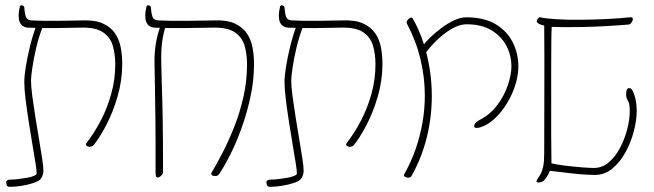

<svg xmlns="http://www.w3.org/2000/svg" viewBox="-20 -671 2529 743"><path d="M342 -109Q338 -105 332 -103.5Q326 -102 320.5 -104Q315 -106 313 -109.5Q311 -113 315 -118Q344 -155 369.5 -203.5Q395 -252 410.5 -308Q426 -364 426 -422Q426 -461 416.5 -494Q407 -527 378 -546.5Q349 -566 290 -564Q236 -563 200 -562.5Q164 -562 138 -562.5Q112 -563 88 -564Q76 -565 68 -570.5Q60 -576 56 -586Q52 -596 52 -611Q52 -626 57 -646Q58 -650 62 -650.5Q66 -651 70 -648.5Q74 -646 74 -642Q76 -615 81 -604Q86 -593 102 -592Q123 -591 147 -590.5Q171 -590 206.5 -590.5Q242 -591 298 -592Q348 -594 378.5 -580Q409 -566 425.5 -541.5Q442 -517 447.5 -486Q453 -455 453 -423Q453 -360 435 -298Q417 -236 391 -186.5Q365 -137 342 -109ZM19 52Q9 52 6.5 46.5Q4 41 4 32Q4 31 5 30Q6 29 7.5 27.5Q9 26 12.5 25Q16 24 20 24Q34 24 51 22Q68 20 84.5 17Q101 14 111.5 9.5Q122 5 122 0Q122 -11 117 -42Q112 -73 105 -114.5Q98 -156 91 -201Q84 -246 79 -286.5Q74 -327 74 -354Q74 -377 80 -414Q86 -451 96.5 -493.5Q107 -536 121 -573L148 -574Q131 -532 120.5 -487.5Q110 -443 105 -408Q100 -373 100 -361Q100 -336 105 -298.5Q110 -261 117 -217.5Q124 -174 131 -132.5Q138 -91 143 -58.5Q148 -26 148 -10Q148 -3 146.5 2.5Q145 8 143 12.5Q141 17 138 21Q131 30 110 37Q89 44 64 48Q39 52 19 52Z M590 16Q587 16 584.5 12.5Q582 9 582 -3Q582 -73 582 -120.5Q582 -168 581.5 -203.5Q581 -239 580.5 -270.5Q580 -302 579.5 -338Q579 -374 578 -424Q577 -468 583.5 -505Q590 -542 603 -575H623Q612 -544 607.5 -509Q603 -474 604 -433Q605 -384 606 -349Q607 -314 608 -283Q609 -252 609.5 -215.5Q610 -179 610.5 -128.5Q611 -78 611 -4Q611 1 607 5.5Q603 10 598.5 13Q594 16 590 16ZM547 -646Q548 -650 552 -650.5Q556 -651 560 -648.5Q564 -646 564 -642Q566 -615 571 -604Q576 -593 592 -592Q615 -591 641.5 -590.5Q668 -590 707.5 -590.5Q747 -591 808 -592Q858 -594 888.5 -580Q919 -566 935.5 -541.5Q952 -517 957.5 -486Q963 -455 963 -423Q963 -361 949.5 -297.5Q936 -234 915 -176Q894 -118 870.5 -71.5Q847 -25 827 4Q823 9 817 10Q811 11 805.5 9.5Q800 8 798 4Q796 0 800 -5Q818 -35 841 -79.5Q864 -124 886 -179Q908 -234 922 -296Q936 -358 936 -422Q936 -461 926.5 -494Q917 -527 888 -546.5Q859 -566 800 -564Q740 -563 700.5 -562.5Q661 -562 632.5 -562.5Q604 -563 578 -564Q566 -565 558 -570.5Q550 -576 546 -586Q542 -596 542 -611Q542 -626 547 -646Z M1349 -109Q1345 -105 1339 -103.5Q1333 -102 1327.5 -104Q1322 -106 1320 -109.5Q1318 -113 1322 -118Q1351 -155 1376.5 -203.5Q1402 -252 1417.5 -308Q1433 -364 1433 -422Q1433 -461 1423.5 -494Q1414 -527 1385 -546.5Q1356 -566 1297 -564Q1243 -563 1207 -562.5Q1171 -562 1145 -562.5Q1119 -563 1095 -564Q1083 -565 1075 -570.5Q1067 -576 1063 -586Q1059 -596 1059 -611Q1059 -626 1064 -646Q1065 -650 1069 -650.5Q1073 -651 1077 -648.5Q1081 -646 1081 -642Q1083 -615 1088 -604Q1093 -593 1109 -592Q1130 -591 1154 -590.5Q1178 -590 1213.5 -590.5Q1249 -591 1305 -592Q1355 -594 1385.5 -580Q1416 -566 1432.5 -541.5Q1449 -517 1454.5 -486Q1460 -455 1460 -423Q1460 -360 1442 -298Q1424 -236 1398 -186.5Q1372 -137 1349 -109ZM1026 52Q1016 52 1013.5 46.5Q1011 41 1011 32Q1011 31 1012 30Q1013 29 1014.5 27.5Q1016 26 1019.5 25Q1023 24 1027 24Q1041 24 1058 22Q1075 20 1091.5 17Q1108 14 1118.5 9.5Q1129 5 1129 0Q1129 -11 1124 -42Q1119 -73 1112 -114.5Q1105 -156 1098 -201Q1091 -246 1086 -286.5Q1081 -327 1081 -354Q1081 -377 1087 -414Q1093 -451 1103.5 -493.5Q1114 -536 1128 -573L1155 -574Q1138 -532 1127.5 -487.5Q1117 -443 1112 -408Q1107 -373 1107 -361Q1107 -336 1112 -298.5Q1117 -261 1124 -217.5Q1131 -174 1138 -132.5Q1145 -91 1150 -58.5Q1155 -26 1155 -10Q1155 -3 1153.5 2.5Q1152 8 1150 12.5Q1148 17 1145 21Q1138 30 1117 37Q1096 44 1071 48Q1046 52 1026 52Z M1851 -183Q1835 -176 1825 -176Q1815 -176 1815 -182Q1815 -188 1818 -192.5Q1821 -197 1827.5 -201.5Q1834 -206 1842 -210Q1880 -231 1906 -266.5Q1932 -302 1945.5 -342Q1959 -382 1959 -414Q1959 -457 1939.5 -494Q1920 -531 1881.5 -554Q1843 -577 1786 -577Q1757 -577 1725.5 -558Q1694 -539 1667 -512Q1640 -485 1623 -460Q1622 -458 1620 -461.5Q1618 -465 1616 -470.5Q1614 -476 1612 -478Q1609 -482 1618.5 -496Q1628 -510 1647 -528Q1666 -546 1689.5 -563.5Q1713 -581 1737.5 -592.5Q1762 -604 1784 -604Q1854 -604 1898.5 -577Q1943 -550 1964.5 -506.5Q1986 -463 1986 -415Q1986 -387 1978.5 -357.5Q1971 -328 1958 -301Q1945 -274 1928 -250.5Q1911 -227 1891.5 -209.5Q1872 -192 1851 -183ZM1572 11Q1570 14 1566 15.5Q1562 17 1557.5 16.5Q1553 16 1549.5 14.5Q1546 13 1544 10.5Q1542 8 1544 4Q1571 -44 1588.5 -94.5Q1606 -145 1615 -197Q1624 -249 1624 -301Q1624 -372 1607 -442.5Q1590 -513 1555 -579Q1553 -583 1554 -587Q1555 -591 1558 -594.5Q1561 -598 1564.5 -600.5Q1568 -603 1571.5 -603Q1575 -603 1577 -600Q1603 -554 1619 -504Q1635 -454 1643 -403Q1651 -352 1651 -300Q1651 -218 1631.5 -139Q1612 -60 1572 11Z M2057 -588Q2057 -590 2058 -593Q2059 -596 2061 -598.5Q2063 -601 2065.5 -603Q2068 -605 2071 -604Q2092 -599 2135 -596.5Q2178 -594 2229.5 -594.5Q2281 -595 2330.5 -597.5Q2380 -600 2415 -604Q2421 -605 2425 -603.5Q2429 -602 2429 -597Q2429 -594 2428 -591Q2427 -588 2424.5 -584.5Q2422 -581 2419 -578.5Q2416 -576 2412 -576Q2314 -568 2234.5 -566.5Q2155 -565 2115 -567Q2114 -552 2113.5 -508Q2113 -464 2113 -403Q2113 -342 2113 -275.5Q2113 -209 2113 -146.5Q2113 -84 2114 -39Q2134 -34 2166.5 -30Q2199 -26 2231 -23.5Q2263 -21 2278 -21Q2310 -21 2335.5 -42.5Q2361 -64 2379 -98Q2397 -132 2407 -170Q2417 -208 2417 -241Q2417 -270 2410 -281Q2403 -292 2403 -305Q2403 -313 2404 -318Q2405 -323 2406.5 -325.5Q2408 -328 2410.5 -329Q2413 -330 2417 -330Q2423 -330 2429.5 -317Q2436 -304 2440 -284Q2444 -264 2444 -243Q2444 -207 2433 -164Q2422 -121 2401 -82.5Q2380 -44 2350 -19Q2320 6 2282 6Q2256 6 2223 3Q2190 0 2159 -4Q2128 -8 2108 -10Q2101 7 2093.5 17Q2086 27 2082 30Q2078 33 2070.5 34.5Q2063 36 2058.5 34Q2054 32 2058 25Q2066 13 2072 2.5Q2078 -8 2082 -26.5Q2086 -45 2086 -80Q2086 -199 2086.5 -326.5Q2087 -454 2086 -572Q2074 -574 2065.5 -579Q2057 -584 2057 -588Z"/></svg>

Font: Noto Rashi Hebrew Thin
Style: Regular
Weight: 250
Version: Version 1.006